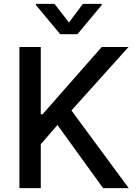

<svg xmlns="http://www.w3.org/2000/svg" viewBox="-20 -969 704 989"><path d="M190 -727V-380H199L504 -727H642L348 -400L643 0H511L276 -325L190 -226V0H80V-727ZM407 -949H504V-943L379 -793H290L165 -943V-949H261L335 -853Z"/></svg>

Font: Sinter Medium
Style: Regular
Weight: 500
Foundry: Adobe & rsms
Version: Version 1.000